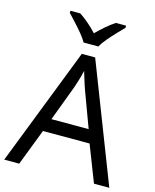

<svg xmlns="http://www.w3.org/2000/svg" viewBox="-136 -1035 911 1126"><g transform="rotate(15 319.5 -472.0)"><path d="M545 0 459 -221H176L91 0H0L279 -717H360L638 0ZM352 -517Q349 -525 342 -546Q335 -567 328.5 -589.5Q322 -612 318 -624Q311 -593 302 -563.5Q293 -534 287 -517L206 -301H432ZM272 -784Q259 -807 237 -833.5Q215 -860 191 -886Q167 -912 149 -931V-944H209Q235 -927 263 -903Q291 -879 316 -852Q343 -879 371 -903Q399 -927 425 -944H487V-931Q468 -912 443.5 -886Q419 -860 396.5 -833.5Q374 -807 362 -784Z"/></g></svg>

Font: Noto Sans Ugaritic
Style: Regular
Weight: 400
Designer: Monotype Design Team
Foundry: Monotype Imaging Inc.
Version: Version 2.001; ttfautohint (v1.8.4.7-5d5b)